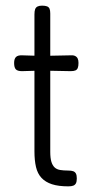

<svg xmlns="http://www.w3.org/2000/svg" viewBox="-20 -649 333 680"><path d="M222 11Q187 11 164 3.5Q141 -4 127 -19Q113 -34 107.5 -57.5Q102 -81 102 -113V-598Q102 -610 104.5 -616.5Q107 -623 113 -626Q119 -629 129 -629Q140 -629 146.5 -626.5Q153 -624 155.5 -618Q158 -612 158 -601V-111Q158 -89 162 -76Q166 -63 173.5 -56Q181 -49 193 -47Q205 -45 221 -45Q233 -45 239.5 -42.5Q246 -40 249 -34Q252 -28 252 -17Q252 -6 249 0Q246 6 239.5 8.5Q233 11 222 11ZM60 -453 127 -451 228 -453Q239 -454 245.5 -451Q252 -448 255 -442Q258 -436 258 -426Q258 -415 255.5 -408.5Q253 -402 247 -399.5Q241 -397 230 -397L127 -399L58 -397Q42 -397 36 -403.5Q30 -410 30 -426Q30 -441 37 -447.5Q44 -454 60 -453Z"/></svg>

Font: Fredoka SemiCondensed Light
Style: Regular
Weight: 300
Width: 4
Designer: Ben Nathan
Foundry: Milena B. Brandão, Ben Nathan
Version: Version 2.001